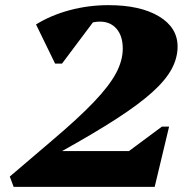

<svg xmlns="http://www.w3.org/2000/svg" viewBox="-20 -726 723 746"><path d="M33 0 18 -40 181 -179Q285 -267 345 -330Q405 -393 431 -442Q457 -491 457 -537Q457 -586 433 -614Q409 -642 368 -642Q354 -642 341 -639L221 -479H194L120 -631Q178 -667 251 -686.5Q324 -706 401 -706Q525 -706 597.5 -662.5Q670 -619 670 -545Q670 -501 647 -458Q624 -415 572 -368Q520 -321 433.5 -265Q347 -209 221 -139H481L609 -234H637L581 0Z"/></svg>

Font: Platypi ExtraBold
Style: Italic
Weight: 800
Italic angle: -13°
Designer: David Sargent
Foundry: Bolt Cutter Type
Version: Version 1.200; ttfautohint (v1.8.4.7-5d5b)